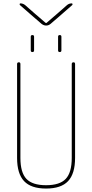

<svg xmlns="http://www.w3.org/2000/svg" viewBox="-20 -1095 540 1125"><path d="M80.1 -169.9V-719.7Q80.1 -729.5 89.8 -730Q99.6 -730.5 99.6 -719.7V-169.9Q99.6 -84 134.8 -46.9Q169.9 -9.8 250 -9.8Q330.1 -9.8 365.2 -46.9Q400.4 -84 400.4 -169.9V-719.7Q400.4 -729.5 410.2 -730Q419.9 -730.5 419.9 -719.7V-169.9Q419.9 -77.1 378.9 -33.7Q337.9 9.8 250 9.8Q162.1 9.8 121.1 -33.7Q80.1 -77.1 80.1 -169.9ZM320.3 -879.9Q320.3 -889.6 330.1 -889.6Q339.8 -889.6 339.8 -879.9V-799.8Q339.8 -790 330.1 -790Q320.3 -790 320.3 -799.8ZM160.2 -879.9Q160.2 -889.6 169.9 -889.6Q179.7 -889.6 179.7 -879.9V-799.8Q179.7 -790 169.9 -790Q160.2 -790 160.2 -799.8ZM160.2 -1009.8 96.7 -1065.4Q94.7 -1067.4 95.2 -1071.3Q95.7 -1075.2 99.6 -1075.2Q114.3 -1075.2 127 -1065.4L182.6 -1016.6L246.1 -961.9Q250 -958 253.9 -961.9L317.4 -1016.6L373 -1065.4Q384.8 -1075.2 400.4 -1075.2Q404.3 -1075.2 404.8 -1071.3Q405.3 -1067.4 403.3 -1065.4L339.8 -1009.8L276.4 -955.1Q264.6 -945.3 250.5 -945.3Q236.3 -945.3 223.6 -955.1Z"/></svg>

Font: Rounded Mgen+ 1mn thin
Style: Regular
Weight: 100
Designer: [Source Han Sans]
Ryoko NISHIZUKA  (kana & ideographs); Paul D. Hunt (Latin, Greek & Cyrillic); Wenlong ZHANG  (bopomofo
Version: Version 1.059.20150602